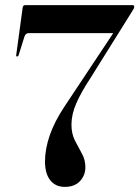

<svg xmlns="http://www.w3.org/2000/svg" viewBox="-20 -720 545 751"><path d="M314 -65Q313.5 -33.5 292.5 -11.2Q271.5 11 233.5 11Q197 11 176.5 -15Q156 -41 156 -88.5Q156 -136.5 174.5 -190.5Q193 -244.5 233 -304.5L423 -590.5H93Q80 -590.5 75.5 -576.5L53 -504.5Q51 -499 46.5 -499Q42.5 -499 43.5 -505.5L68.5 -689Q69.5 -700 78.5 -700H497.5Q505 -700 505 -694Q505 -687.5 498 -677.5L331.5 -411Q297.5 -359.5 278.5 -316Q259.5 -272.5 259.5 -232.5Q259.5 -197 273 -170.5Q286.5 -144 300.2 -119.5Q314 -95 314 -65Z"/></svg>

Font: Fraunces 144pt S000 SemiBold
Style: Regular
Weight: 600
Version: Version 1.000; ttfautohint (v1.8.3)